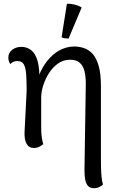

<svg xmlns="http://www.w3.org/2000/svg" viewBox="-20 -769 621 1016"><path d="M477 227Q456 227 445 214Q434 201 430.5 180Q427 159 427 133L434 -326Q434 -369 426 -396.5Q418 -424 400 -438.5Q382 -453 352 -453Q315 -453 286.5 -432.5Q258 -412 238.5 -381Q219 -350 208.5 -316Q198 -282 198 -254V-95Q198 -63 201 -42.5Q204 -22 209 -6Q200 1 188 7.5Q176 14 159 14Q133 14 120.5 -8.5Q108 -31 110 -71L121 -289Q121 -341 118.5 -376Q116 -411 106 -428.5Q96 -446 72 -446Q59 -446 50 -441.5Q41 -437 35 -430Q30 -436 27 -445.5Q24 -455 24 -464Q24 -489 44 -505Q64 -521 93 -521Q122 -521 144.5 -504Q167 -487 179 -446Q191 -405 188 -330L173 -335Q195 -402 227 -443Q259 -484 296.5 -503.5Q334 -523 373 -523Q399 -523 424.5 -514.5Q450 -506 470 -484Q490 -462 502 -421Q514 -380 514 -316V64Q514 88 514.5 115.5Q515 143 517.5 167.5Q520 192 525 207Q520 213 506.5 220Q493 227 477 227ZM343 -565Q334 -565 322.5 -566.5Q311 -568 306 -572L334 -749Q354 -750 377 -744Q400 -738 412 -729Z"/></svg>

Font: Arima Thin Medium
Style: Regular
Weight: 500
Version: Version 1.100